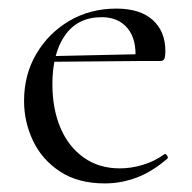

<svg xmlns="http://www.w3.org/2000/svg" viewBox="-20 -415 448 447"><path d="M224 12Q162 12 120 -15.5Q78 -43 57 -87Q36 -131 36 -180Q36 -241 64.5 -289.5Q93 -338 141.5 -366.5Q190 -395 251 -395Q306 -395 335.5 -368.5Q365 -342 365 -296Q365 -285 363 -279Q361 -273 353 -273H295Q299 -322 277.5 -348.5Q256 -375 217 -375Q161 -375 131.5 -333Q102 -291 102 -219Q102 -162 120.5 -118Q139 -74 174.5 -48.5Q210 -23 259 -23Q285 -23 312 -31Q339 -39 363 -56Q365 -58 368.5 -53.5Q372 -49 370 -46Q334 -15 298 -1.5Q262 12 224 12ZM84 -271 83 -284 311 -289V-273Z"/></svg>

Font: Cormorant Light
Style: Regular
Weight: 400
Version: Version 4.000